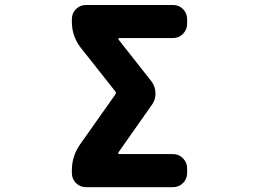

<svg xmlns="http://www.w3.org/2000/svg" viewBox="-20 -776 1040 776"><path d="M328.1 -19.5Q303.7 -19.5 287.1 -36.1Q270.5 -52.7 270.5 -77.1V-87.9Q270.5 -145.5 303.7 -192.4L446.3 -394.5Q450.2 -400.4 446.3 -406.2L305.7 -584Q270.5 -629.9 270.5 -687.5V-698.2Q270.5 -722.7 287.1 -739.3Q303.7 -755.9 328.1 -755.9H678.7Q703.1 -755.9 719.7 -739.3Q736.3 -722.7 736.3 -698.2V-679.7Q736.3 -656.2 719.7 -639.2Q703.1 -622.1 678.7 -622.1H461.9Q460 -622.1 459 -620.1Q458 -618.2 459 -616.2L592.8 -446.3Q608.4 -424.8 608.4 -397.5Q608.4 -373 594.7 -353.5L458 -159.2Q457 -157.2 458 -155.3Q459 -153.3 461.9 -153.3H678.7Q703.1 -153.3 719.7 -136.2Q736.3 -119.1 736.3 -95.7V-77.1Q736.3 -52.7 719.7 -36.1Q703.1 -19.5 678.7 -19.5Z"/></svg>

Font: Rounded Mgen+ 2m bold
Style: Bold
Weight: 700
Designer: [Source Han Sans]
Ryoko NISHIZUKA  (kana & ideographs); Paul D. Hunt (Latin, Greek & Cyrillic); Wenlong ZHANG  (bopomofo
Version: Version 1.059.20150602